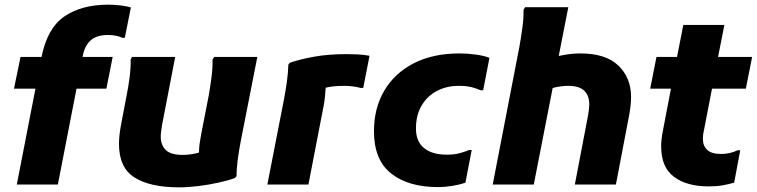

<svg xmlns="http://www.w3.org/2000/svg" viewBox="-20 -791 3244 823"><path d="M52 0 132 -411H40L68 -547H158Q183 -671 256.5 -721Q330 -771 444 -771Q472 -771 499 -767.5Q526 -764 541 -759L515 -629H504Q494 -634 479 -637.5Q464 -641 442 -641Q394 -641 368 -617.5Q342 -594 334 -547H463L436 -411H308L228 0Z M490 -174Q490 -191 492 -210.5Q494 -230 498 -252L523 -383Q530 -417 535.5 -459Q541 -501 540 -536L546 -547H731L674 -252Q672 -238 670.5 -226.5Q669 -215 669 -206Q669 -169 690.5 -148Q712 -127 763 -127Q780 -127 798 -129.5Q816 -132 833 -137Q833 -155 835.5 -174Q838 -193 842 -214L875 -383Q881 -417 886.5 -459Q892 -501 891 -536L898 -547H1083L1012 -186Q1005 -150 999.5 -110.5Q994 -71 994 -36L987 -28Q957 -17 916 -8Q875 1 831 6.5Q787 12 747 12Q624 12 557 -30Q490 -72 490 -174Z M1197 -364Q1204 -400 1209.5 -439Q1215 -478 1216 -514L1222 -522Q1266 -537 1326.5 -548Q1387 -559 1466 -559Q1482 -559 1509 -558Q1536 -557 1564 -552L1537 -414H1526Q1493 -423 1455 -423Q1407 -423 1376 -415Q1375 -397 1373 -377Q1371 -357 1367 -336L1302 0H1126Z M1583 -228Q1583 -328 1627.5 -403Q1672 -478 1754 -520Q1836 -562 1950 -562Q1984 -562 2020 -557Q2056 -552 2078 -543L2051 -404H2040Q2025 -411 2003 -417Q1981 -423 1946 -423Q1895 -423 1853.5 -401.5Q1812 -380 1787.5 -339Q1763 -298 1763 -240Q1763 -184 1798 -156Q1833 -128 1895 -128Q1926 -128 1949 -134Q1972 -140 1991 -148H2002L1975 -8Q1949 1 1917.5 6Q1886 11 1858 11Q1730 11 1656.5 -47.5Q1583 -106 1583 -228Z M2268 0H2092L2207 -594Q2213 -628 2219 -671Q2225 -714 2224 -749L2231 -760H2416L2375 -551Q2397 -556 2420 -559Q2443 -562 2468 -562Q2577 -562 2631 -509.5Q2685 -457 2685 -376Q2685 -359 2683 -339.5Q2681 -320 2677 -298L2620 0H2444L2501 -298Q2503 -311 2504.5 -323Q2506 -335 2506 -343Q2506 -381 2484.5 -402Q2463 -423 2415 -423Q2385 -423 2349 -414Z M3018 8Q2924 8 2869 -33Q2814 -74 2814 -164Q2814 -193 2821 -228L2856 -411H2767L2794 -547H2882L2909 -684H3085L3058 -547H3204L3177 -411H3032L2996 -225Q2994 -217 2993.5 -208.5Q2993 -200 2993 -194Q2993 -166 3011.5 -148.5Q3030 -131 3071 -131Q3109 -131 3142 -147H3153L3127 -8Q3103 -1 3077 3.5Q3051 8 3018 8Z"/></svg>

Font: Kufam
Style: Bold Italic
Weight: 700
Italic angle: -11°
Designer: Artur Schmal
Foundry: Original Type
Version: Version 1.301; ttfautohint (v1.8.3)